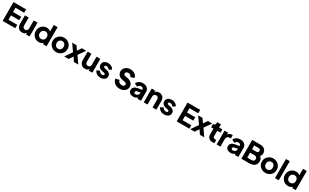

<svg xmlns="http://www.w3.org/2000/svg" viewBox="566 -3665 10595 6584"><g transform="rotate(30 5863.5 -372.5)"><path d="M66 -745H567V-610H221V-441H547V-306H221V-135H567V0H66Z M633 -215V-546H783V-227Q783 -180 810.5 -151.5Q838 -123 883 -123Q928 -123 955.5 -151.5Q983 -180 983 -227V-546H1133V0H993V-66Q972 -27 932.5 -7.5Q893 12 840 12Q742 12 687.5 -49.5Q633 -111 633 -215Z M1221 -273Q1221 -352 1258 -417Q1295 -482 1358.5 -520Q1422 -558 1499 -558Q1547 -558 1587.5 -543Q1628 -528 1656 -500V-757H1806V0H1666V-52Q1637 -21 1594 -4.5Q1551 12 1500 12Q1421 12 1357.5 -26Q1294 -64 1257.5 -129Q1221 -194 1221 -273ZM1518 -123Q1579 -123 1617.5 -164.5Q1656 -206 1656 -273Q1656 -339 1617.5 -381Q1579 -423 1518 -423Q1456 -423 1416 -380.5Q1376 -338 1376 -273Q1376 -207 1416 -165Q1456 -123 1518 -123Z M1894 -273Q1894 -354 1933 -419Q1972 -484 2039.5 -521Q2107 -558 2187 -558Q2267 -558 2334 -521Q2401 -484 2440 -419Q2479 -354 2479 -273Q2479 -192 2440 -127Q2401 -62 2334 -25Q2267 12 2187 12Q2107 12 2039.5 -25Q1972 -62 1933 -127Q1894 -192 1894 -273ZM2187 -123Q2248 -123 2286 -165Q2324 -207 2324 -273Q2324 -339 2285.5 -381Q2247 -423 2187 -423Q2126 -423 2087.5 -381Q2049 -339 2049 -273Q2049 -207 2087.5 -165Q2126 -123 2187 -123Z M2695 -274 2503 -546H2677L2783 -390L2889 -546H3063L2871 -274L3061 0H2888L2783 -158L2678 0H2504Z M3118 -215V-546H3268V-227Q3268 -180 3295.5 -151.5Q3323 -123 3368 -123Q3413 -123 3440.5 -151.5Q3468 -180 3468 -227V-546H3618V0H3478V-66Q3457 -27 3417.5 -7.5Q3378 12 3325 12Q3227 12 3172.5 -49.5Q3118 -111 3118 -215Z M3700 -137 3808 -193Q3830 -151 3865 -127.5Q3900 -104 3943 -104Q3976 -104 3994 -117Q4012 -130 4012 -153Q4012 -171 3998 -184Q3984 -197 3956 -202L3863 -220Q3795 -236 3756.5 -280.5Q3718 -325 3718 -386Q3718 -437 3744.5 -476Q3771 -515 3819.5 -536.5Q3868 -558 3931 -558Q4007 -558 4065 -522.5Q4123 -487 4150 -423L4041 -367Q4028 -399 3997 -418.5Q3966 -438 3928 -438Q3897 -438 3880 -426Q3863 -414 3863 -393Q3863 -376 3877.5 -363.5Q3892 -351 3924 -343L4011 -325Q4081 -306 4119 -263.5Q4157 -221 4157 -161Q4157 -110 4130 -71Q4103 -32 4054 -10.5Q4005 11 3940 11Q3854 11 3789.5 -28.5Q3725 -68 3700 -137Z M4401 -217 4548 -254Q4574 -133 4708 -133Q4755 -133 4782.5 -154Q4810 -175 4810 -209Q4810 -238 4789.5 -258Q4769 -278 4733 -285L4629 -304Q4535 -321 4481.5 -381Q4428 -441 4428 -532Q4428 -593 4464.5 -645Q4501 -697 4560.5 -727Q4620 -757 4686 -757Q4775 -757 4834.5 -727.5Q4894 -698 4925 -654.5Q4956 -611 4965 -565L4819 -521Q4798 -573 4769 -592.5Q4740 -612 4686 -612Q4658 -612 4636.5 -600.5Q4615 -589 4603 -571.5Q4591 -554 4591 -536Q4591 -507 4609 -488Q4627 -469 4662 -462L4765 -441Q4866 -420 4921 -360Q4976 -300 4976 -217Q4976 -160 4943.5 -107Q4911 -54 4849.5 -21Q4788 12 4705 12Q4611 12 4545 -23Q4479 -58 4444 -110.5Q4409 -163 4401 -217Z M5048 -146Q5048 -216 5096.5 -260.5Q5145 -305 5242 -321L5393 -345V-360Q5393 -391 5368 -412Q5343 -433 5302 -433Q5262 -433 5231.5 -411.5Q5201 -390 5187 -353L5067 -410Q5091 -478 5156.5 -518Q5222 -558 5309 -558Q5377 -558 5430.5 -533Q5484 -508 5513.5 -463Q5543 -418 5543 -360V0H5403V-51Q5371 -19 5331 -3.5Q5291 12 5239 12Q5150 12 5099 -30Q5048 -72 5048 -146ZM5269 -98Q5324 -98 5358.5 -132.5Q5393 -167 5393 -218V-235L5269 -213Q5236 -207 5219.5 -192Q5203 -177 5203 -151Q5203 -126 5221.5 -112Q5240 -98 5269 -98Z M5653 -546H5793V-480Q5814 -519 5853.5 -538.5Q5893 -558 5946 -558Q6007 -558 6054 -532Q6101 -506 6127 -459Q6153 -412 6153 -351V0H6003V-319Q6003 -366 5975.5 -394.5Q5948 -423 5903 -423Q5858 -423 5830.5 -394.5Q5803 -366 5803 -319V0H5653Z M6224 -137 6332 -193Q6354 -151 6389 -127.5Q6424 -104 6467 -104Q6500 -104 6518 -117Q6536 -130 6536 -153Q6536 -171 6522 -184Q6508 -197 6480 -202L6387 -220Q6319 -236 6280.5 -280.5Q6242 -325 6242 -386Q6242 -437 6268.5 -476Q6295 -515 6343.5 -536.5Q6392 -558 6455 -558Q6531 -558 6589 -522.5Q6647 -487 6674 -423L6565 -367Q6552 -399 6521 -418.5Q6490 -438 6452 -438Q6421 -438 6404 -426Q6387 -414 6387 -393Q6387 -376 6401.5 -363.5Q6416 -351 6448 -343L6535 -325Q6605 -306 6643 -263.5Q6681 -221 6681 -161Q6681 -110 6654 -71Q6627 -32 6578 -10.5Q6529 11 6464 11Q6378 11 6313.5 -28.5Q6249 -68 6224 -137Z M6958 -745H7459V-610H7113V-441H7439V-306H7113V-135H7459V0H6958Z M7684 -274 7492 -546H7666L7772 -390L7878 -546H8052L7860 -274L8050 0H7877L7772 -158L7667 0H7493Z M8173 -197V-416H8081V-546H8086Q8128 -546 8150.5 -567Q8173 -588 8173 -630V-670H8323V-546H8451V-416H8323V-207Q8323 -165 8346 -144.5Q8369 -124 8416 -124Q8430 -124 8451 -127V1Q8418 6 8381 6Q8282 6 8227.5 -47.5Q8173 -101 8173 -197Z M8539 -546H8679V-464Q8699 -512 8736 -532Q8773 -552 8827 -552H8859V-422H8812Q8756 -422 8722.5 -388Q8689 -354 8689 -294V0H8539Z M8903 -146Q8903 -216 8951.5 -260.5Q9000 -305 9097 -321L9248 -345V-360Q9248 -391 9223 -412Q9198 -433 9157 -433Q9117 -433 9086.5 -411.5Q9056 -390 9042 -353L8922 -410Q8946 -478 9011.5 -518Q9077 -558 9164 -558Q9232 -558 9285.5 -533Q9339 -508 9368.5 -463Q9398 -418 9398 -360V0H9258V-51Q9226 -19 9186 -3.5Q9146 12 9094 12Q9005 12 8954 -30Q8903 -72 8903 -146ZM9124 -98Q9179 -98 9213.5 -132.5Q9248 -167 9248 -218V-235L9124 -213Q9091 -207 9074.5 -192Q9058 -177 9058 -151Q9058 -126 9076.5 -112Q9095 -98 9124 -98Z M9519 -745H9834Q9949 -745 10014 -687.5Q10079 -630 10079 -527Q10079 -454 10026 -402Q10072 -370 10091 -328Q10110 -286 10110 -232Q10110 -122 10037 -61Q9964 0 9834 0H9519ZM9852 -135Q9898 -135 9926.5 -161.5Q9955 -188 9955 -232Q9955 -276 9927 -303Q9899 -330 9852 -330H9674V-135ZM9845 -465Q9881 -465 9902.5 -485.5Q9924 -506 9924 -540Q9924 -574 9902.5 -594.5Q9881 -615 9845 -615H9674V-465Z M10176 -273Q10176 -354 10215 -419Q10254 -484 10321.5 -521Q10389 -558 10469 -558Q10549 -558 10616 -521Q10683 -484 10722 -419Q10761 -354 10761 -273Q10761 -192 10722 -127Q10683 -62 10616 -25Q10549 12 10469 12Q10389 12 10321.5 -25Q10254 -62 10215 -127Q10176 -192 10176 -273ZM10469 -123Q10530 -123 10568 -165Q10606 -207 10606 -273Q10606 -339 10567.5 -381Q10529 -423 10469 -423Q10408 -423 10369.5 -381Q10331 -339 10331 -273Q10331 -207 10369.5 -165Q10408 -123 10469 -123Z M10849 -757H10999V0H10849Z M11087 -273Q11087 -352 11124 -417Q11161 -482 11224.5 -520Q11288 -558 11365 -558Q11413 -558 11453.5 -543Q11494 -528 11522 -500V-757H11672V0H11532V-52Q11503 -21 11460 -4.5Q11417 12 11366 12Q11287 12 11223.5 -26Q11160 -64 11123.5 -129Q11087 -194 11087 -273ZM11384 -123Q11445 -123 11483.5 -164.5Q11522 -206 11522 -273Q11522 -339 11483.5 -381Q11445 -423 11384 -423Q11322 -423 11282 -380.5Q11242 -338 11242 -273Q11242 -207 11282 -165Q11322 -123 11384 -123Z"/></g></svg>

Font: Eudoxus Sans ExtraBold
Style: Regular
Weight: 800
Designer: Stijn de Vries
Foundry: tokotype
Version: Version 2.005